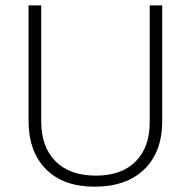

<svg xmlns="http://www.w3.org/2000/svg" viewBox="-20 -683 708 712"><path d="M581.5 -663.1V-233.9Q581.5 -119.6 515.1 -55.2Q448.7 9.3 330.6 9.3Q215.3 9.3 150.6 -55.4Q85.9 -120.1 85.9 -235.8V-663.1H132.8V-233.9Q132.8 -138.2 185.8 -85Q238.8 -31.7 335.9 -31.7Q430.7 -31.7 482.9 -84.2Q535.2 -136.7 535.2 -229.5V-663.1Z"/></svg>

Font: Bpm'online Open Sans Light
Style: Regular
Weight: 300
Foundry: Ascender Corporation
Version: Version 1.10